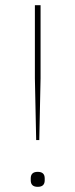

<svg xmlns="http://www.w3.org/2000/svg" viewBox="-20 -718 292 743"><path d="M120 -176 115 -415V-698H137V-415L132 -176ZM126 5Q99 5 99 -20V-28Q99 -53 126 -53Q153 -53 153 -28V-20Q153 5 126 5Z"/></svg>

Font: IBM Plex Sans Arabic Thin
Style: Regular
Weight: 100
Designer: Mike Abbink, Paul van der Laan, Pieter van Rosmalen, Wael Morcos, Khajak Apelian
Foundry: Bold Monday
Version: Version 1.101